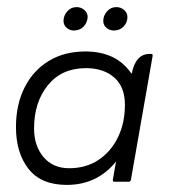

<svg xmlns="http://www.w3.org/2000/svg" viewBox="-20 -512 494 541"><path d="M159 -453Q159 -468 169.5 -480Q180 -492 196 -492Q208 -492 217.5 -484Q227 -476 227 -464Q226 -448 215.5 -437Q205 -426 188 -426Q177 -426 168 -433.5Q159 -441 159 -453ZM271 -453Q271 -468 281.5 -480Q292 -492 308 -492Q320 -492 329.5 -484Q339 -476 339 -464Q339 -448 328 -437Q317 -426 301 -426Q289 -426 280 -433.5Q271 -441 271 -453ZM307 -57Q254 9 168 9Q96 9 60.5 -36Q25 -81 25 -154Q25 -217 49 -265Q73 -313 117 -340Q161 -367 221 -367Q262 -367 294.5 -352.5Q327 -338 351 -304Q362 -360 401 -360H406Q410 -360 410 -357V-354L349 -6Q348 0 343 0H302Q298 0 298 -4V-6ZM175 -38Q222 -38 257 -61Q292 -84 312 -124.5Q332 -165 332 -217Q332 -267 302 -293.5Q272 -320 222 -320Q154 -320 115 -272Q76 -224 76 -150Q76 -101 102.5 -69.5Q129 -38 175 -38Z"/></svg>

Font: Zain Light
Style: Italic
Weight: 300
Italic angle: -10°
Designer: Zain,Boutros
Foundry: Mobile Telecommunications Company (Zain), 2024
Version: Version 1.51; ttfautohint (v1.8.4)